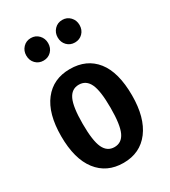

<svg xmlns="http://www.w3.org/2000/svg" viewBox="-194 -878 877 990"><g transform="rotate(-30 245.0 -383.5)"><path d="M456 -265Q456 -133 400 -59Q344 15 245 15Q146 15 90 -57.5Q34 -130 34 -265Q34 -399 90 -471Q146 -543 245 -543Q345 -543 400.5 -473Q456 -403 456 -265ZM162 -265Q162 -164 182 -121.5Q202 -79 245 -79Q288 -79 308 -121.5Q328 -164 328 -265Q328 -366 308 -408Q288 -450 245 -450Q202 -450 182 -407.5Q162 -365 162 -265ZM216 -715Q216 -686 197.5 -667Q179 -648 151 -648Q123 -648 104.5 -667Q86 -686 86 -715Q86 -743 104.5 -762.5Q123 -782 151 -782Q179 -782 197.5 -762.5Q216 -743 216 -715ZM403 -715Q403 -686 384.5 -667Q366 -648 338 -648Q310 -648 291.5 -667Q273 -686 273 -715Q273 -743 291.5 -762.5Q310 -782 338 -782Q366 -782 384.5 -762.5Q403 -743 403 -715Z"/></g></svg>

Font: Fira Sans Extra Condensed Medium
Style: Regular
Weight: 500
Width: 1
Designer: Carrois Corporate & Edenspiekermann AG
Foundry: Carrois Corporate GbR & Edenspiekermann AG
Version: Version 4.203